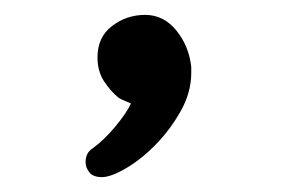

<svg xmlns="http://www.w3.org/2000/svg" viewBox="-20 -128 390 258"><path d="M237 -30Q237 -4 223 21Q209 46 189.5 66Q170 86 149.5 98Q129 110 117 110Q105 110 100 103.5Q95 97 95 90Q95 77 105 71Q120 60 135 42Q150 24 156 11Q141 5 139 3Q129 -5 120 -18.5Q111 -32 111 -51Q111 -78 130.5 -93Q150 -108 175 -108Q200 -108 217 -87Q234 -66 237 -38Z"/></svg>

Font: Moon Stars Kai
Style: Bold
Weight: 700
Designer: GuiWonder
Version: Version 1.101